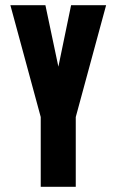

<svg xmlns="http://www.w3.org/2000/svg" viewBox="-20 -720 449 740"><path d="M137 0V-269L20 -700H155L205 -463L254 -700H389L272 -269V0Z"/></svg>

Font: Karantina
Style: Bold
Weight: 700
Designer: Rony Koch
Foundry: Rony Koch
Version: Version 1.000; ttfautohint (v1.8.3)